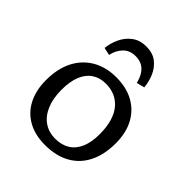

<svg xmlns="http://www.w3.org/2000/svg" viewBox="-212 -913 1067 1067"><g transform="rotate(45 321.5 -379.0)"><path d="M313 14Q235 14 178.5 -17.5Q122 -49 92 -107.5Q62 -166 62 -246Q62 -335 94.5 -399Q127 -463 187 -498Q247 -533 328 -533Q407 -533 464.5 -501.5Q522 -470 553.5 -411.5Q585 -353 585 -271Q585 -182 553 -118Q521 -54 460 -20Q399 14 313 14ZM329 -51Q379 -51 414 -73Q449 -95 467.5 -138Q486 -181 486 -244Q486 -298 474 -340Q462 -382 439 -410Q416 -438 384 -452.5Q352 -467 312 -467Q265 -467 231 -444.5Q197 -422 179 -378Q161 -334 161 -269Q161 -200 182 -151Q203 -102 240.5 -76.5Q278 -51 329 -51ZM325 -772Q375 -772 407 -747.5Q439 -723 456 -684.5Q473 -646 477 -603L430 -591Q422 -624 407.5 -646.5Q393 -669 371.5 -680.5Q350 -692 320 -692Q275 -692 247.5 -663.5Q220 -635 211 -592L166 -602Q170 -642 188 -681Q206 -720 240 -746Q274 -772 325 -772Z"/></g></svg>

Font: Literata Variable Black
Style: Regular
Weight: 900
Designer: Latin by Veronika Burian and Jose Scaglione. Greek by Irene Vlachou. Cyrillic by Vera Evstafieva.
Foundry: TypeTogether
Version: Version 3.021